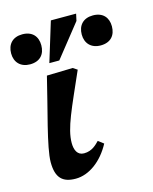

<svg xmlns="http://www.w3.org/2000/svg" viewBox="-116 -777 685 859"><g transform="rotate(-15 226.5 -347.5)"><path d="M128 9C190 9 252 -37 291 -110L266 -129C252 -115 231 -91 193 -91C162 -91 151 -118 151 -150C151 -218 192 -300 262 -460L242 -473L122 -470C88 -326 38 -159 38 -91C38 -19 67 9 128 9ZM193 -521 313 -672 320 -704H203L147 -521ZM63 -538C109 -538 133 -566 133 -608C133 -649 109 -677 63 -677C18 -677 -7 -649 -7 -607C-7 -566 19 -538 63 -538ZM390 -538C436 -538 460 -566 460 -608C460 -649 436 -677 390 -677C345 -677 320 -649 320 -607C320 -566 346 -538 390 -538Z"/></g></svg>

Font: STIX Two Text
Style: Bold Italic
Weight: 700
Italic angle: -12°
Designer: Ross Mills, John Hudson & Paul Hanslow, Tiro Typeworks Ltd; with prior portions MicroPress Inc. and Coen Hoffman, Elsevi
Foundry: Tiro Typeworks Ltd
Version: Version 2.13 b171